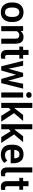

<svg xmlns="http://www.w3.org/2000/svg" viewBox="1898 -2688 800 4636"><g transform="rotate(90 2298.0 -370.0)"><path d="M40 -278.3Q40 -397.9 103 -468Q166 -538.1 274.9 -538.1Q385.7 -538.1 448.5 -468Q511.2 -397.9 511.2 -278.3V-250Q511.2 -130.9 448.5 -60.5Q385.7 9.8 276.4 9.8Q166.5 9.8 103.3 -60.5Q40 -130.9 40 -250ZM162.1 -250Q162.1 -176.8 190.4 -133.8Q218.8 -90.8 276.4 -90.8Q334.5 -90.8 361.8 -133.8Q389.2 -176.8 389.2 -250V-278.3Q389.2 -326.2 376.7 -362.1Q364.3 -397.9 339.1 -417.7Q314 -437.5 274.9 -437.5Q218.8 -437.5 190.4 -393.8Q162.1 -350.1 162.1 -278.3Z M876 -538.1Q924.3 -538.1 960.2 -518.8Q996.1 -499.5 1015.9 -455.8Q1035.6 -412.1 1035.6 -338.9V0H913.6V-339.8Q913.6 -395 891.6 -415.8Q869.6 -436.5 828.6 -436.5Q795.9 -436.5 771.7 -419.9Q747.6 -403.3 733.4 -375V0H611.8V-528.3H726.6L730 -467.8Q785.2 -538.1 876 -538.1Z M1358.9 -93.3Q1382.3 -93.3 1398.4 -97.7L1397.9 -2.4Q1370.6 9.8 1321.3 9.8Q1281.2 9.8 1250.5 -5.1Q1219.7 -20 1202.4 -53.5Q1185.1 -86.9 1185.1 -142.1V-436.5H1106V-528.3H1185.1V-658.7H1307.1V-528.3H1394.5V-436.5H1307.1V-152.8Q1307.1 -128.4 1313.5 -115.5Q1319.8 -102.5 1331.3 -97.9Q1342.8 -93.3 1358.9 -93.3Z M2002.4 -528.3H2120.6L1987.3 0H1886.2L1783.7 -356L1682.1 0H1581.1L1447.3 -528.3H1565.9L1640.6 -170.9L1738.8 -528.3H1829.1L1928.2 -166.5Z M2273.4 -733.4Q2305.2 -733.4 2323.7 -714.6Q2342.3 -695.8 2342.3 -667.5Q2342.3 -639.2 2323.7 -620.4Q2305.2 -601.6 2273.4 -601.6Q2241.7 -601.6 2223.1 -620.4Q2204.6 -639.2 2204.6 -667.5Q2204.6 -695.8 2223.1 -714.6Q2241.7 -733.4 2273.4 -733.4ZM2334.5 0H2211.9V-528.3H2334.5Z M2776.4 0 2632.8 -228 2586.4 -183.1V0H2464.4V-750.5H2586.4V-314L2618.7 -351.6L2755.4 -528.3H2899.4L2711.9 -310.1L2917.5 0Z M3290.5 0 3147 -228 3100.6 -183.1V0H2978.5V-750.5H3100.6V-314L3132.8 -351.6L3269.5 -528.3H3413.6L3226.1 -310.1L3431.6 0Z M3922.4 -286.1V-228H3595.7Q3599.1 -158.7 3632.8 -124.8Q3666.5 -90.8 3727.1 -90.8Q3805.7 -90.8 3854.5 -147.5L3913.1 -76.7Q3897 -54.2 3870.4 -34.7Q3843.8 -15.1 3805.9 -2.7Q3768.1 9.8 3718.3 9.8Q3604 9.8 3539.1 -53Q3474.1 -115.7 3474.1 -237.8V-274.9Q3474.1 -362.8 3502.9 -421.1Q3531.7 -479.5 3584.5 -508.8Q3637.2 -538.1 3708 -538.1Q3813 -538.1 3867.7 -472.4Q3922.4 -406.7 3922.4 -286.1ZM3801.8 -314V-326.2Q3801.3 -359.9 3791.5 -385.3Q3781.7 -410.6 3761.5 -425Q3741.2 -439.5 3708.5 -439.5Q3608.4 -439.5 3597.7 -314Z M4144.5 -750V-152.8Q4144.5 -128.4 4150.9 -115.5Q4157.2 -102.5 4168.7 -97.9Q4180.2 -93.3 4196.3 -93.3Q4219.7 -93.3 4235.8 -97.7L4235.4 -2.4Q4208 9.8 4158.7 9.8Q4118.2 9.8 4087.4 -5.1Q4056.6 -20 4039.6 -53.5Q4022.5 -86.9 4022.5 -142.1V-750Z M4527.3 -93.3Q4550.8 -93.3 4566.9 -97.7L4566.4 -2.4Q4539.1 9.8 4489.7 9.8Q4449.7 9.8 4418.9 -5.1Q4388.2 -20 4370.8 -53.5Q4353.5 -86.9 4353.5 -142.1V-436.5H4274.4V-528.3H4353.5V-658.7H4475.6V-528.3H4563V-436.5H4475.6V-152.8Q4475.6 -128.4 4481.9 -115.5Q4488.3 -102.5 4499.8 -97.9Q4511.2 -93.3 4527.3 -93.3Z"/></g></svg>

Font: Robert Sans
Style: Bold
Weight: 700
Designer: Christian Robertson (extended by Adam Twardoch)
Foundry: Google
Version: Version 12.135;April 2, 2019;FontCreator 11.5.0.2425 64-bit;